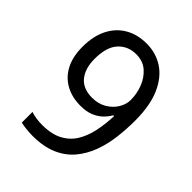

<svg xmlns="http://www.w3.org/2000/svg" viewBox="-207 -840 965 965"><g transform="rotate(45 275.5 -357.0)"><path d="M190 10Q171 10 147 7.5Q123 5 106 1V-75Q123 -69 144.5 -66Q166 -63 187 -63Q253 -63 296 -86Q339 -109 363 -148.5Q387 -188 398 -240Q409 -292 411 -350H405Q392 -327 371.5 -308Q351 -289 322.5 -278Q294 -267 255 -267Q194 -267 148 -292.5Q102 -318 77 -366.5Q52 -415 52 -484Q52 -559 78.5 -612.5Q105 -666 154 -695Q203 -724 269 -724Q335 -724 387.5 -690Q440 -656 471 -586Q502 -516 502 -409Q502 -348 494.5 -287.5Q487 -227 467 -173.5Q447 -120 412 -78.5Q377 -37 322.5 -13.5Q268 10 190 10ZM267 -337Q311 -337 344 -356.5Q377 -376 395 -406Q413 -436 413 -467Q413 -511 397 -552.5Q381 -594 349.5 -621.5Q318 -649 270 -649Q212 -649 175 -609Q138 -569 138 -484Q138 -416 170.5 -376.5Q203 -337 267 -337Z"/></g></svg>

Font: utelugu25
Style: Book
Weight: 400
Designer: Jelle Bosma - Monotype Design Team
Foundry: Monotype Imaging Inc.
Version: Version 2.003